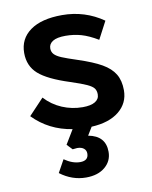

<svg xmlns="http://www.w3.org/2000/svg" viewBox="-82 -556 664 841"><g transform="rotate(-10 250.0 -135.5)"><path d="M295 9 273 45Q349 59 349 130Q349 171 317.5 197.5Q286 224 233 224Q171 224 118 184L149 128Q185 153 219 153Q256 153 256 121Q256 107 245.5 98.5Q235 90 216 90Q210 90 196 92L173 68L211 5Q108 -11 38 -83L105 -154Q137 -119 180.5 -100.5Q224 -82 272 -82Q308 -82 327 -93.5Q346 -105 346 -126Q346 -142 338.5 -152.5Q331 -163 308.5 -173.5Q286 -184 237 -200Q140 -231 100 -266.5Q60 -302 60 -360Q60 -423 110 -459Q160 -495 252 -495Q353 -495 435 -438L394 -360Q354 -384 321 -393.5Q288 -403 251 -403Q213 -403 194.5 -391.5Q176 -380 176 -360Q176 -344 186 -333.5Q196 -323 217.5 -314Q239 -305 285 -290Q352 -268 389.5 -246.5Q427 -225 444.5 -196Q462 -167 462 -124Q462 -67 418 -31Q374 5 295 9Z"/></g></svg>

Font: Niramit SemiBold
Style: Regular
Weight: 600
Designer: Katatrad Aksorn Co.,Ltd.
Foundry: Cadson Demak Co.,Ltd.
Version: Version 1.001; ttfautohint (v1.6)